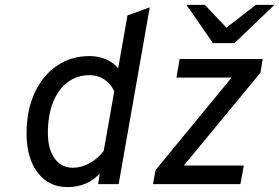

<svg xmlns="http://www.w3.org/2000/svg" viewBox="-20 -752 1140 784"><path d="M255.5 12Q179 12 133.8 -47.2Q88.5 -106.5 88.5 -207Q88.5 -300.5 121 -371.8Q153.5 -443 211.5 -483Q269.5 -523 345.5 -523Q381.5 -523 412.2 -510Q443 -497 462.5 -473L500.5 -689L591.5 -722L464.5 0H380.5L387.5 -44Q363 -16.5 329.5 -2.2Q296 12 255.5 12ZM278.5 -67Q312.5 -67 346.8 -86.2Q381 -105.5 403.5 -136L446.5 -379Q432.5 -410 406 -427.5Q379.5 -445 345.5 -445Q294 -445 255.8 -416Q217.5 -387 196.5 -334Q175.5 -281 175.5 -209Q175.5 -143 203 -105Q230.5 -67 278.5 -67ZM604.5 0 615.5 -58 925.5 -435H700.5L713.5 -511H1052.5L1043.5 -455L730.5 -76H975.5L961.5 0ZM849.5 -576 741.5 -732H816.5L904.5 -639L1024.5 -732H1100.5L937.5 -576Z"/></svg>

Font: Overpass
Style: Italic
Weight: 400
Italic angle: -10°
Designer: Delve Withrington, Dave Bailey, Thomas Jockin
Foundry: Delve Fonts LLC
Version: Version 4.000